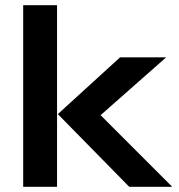

<svg xmlns="http://www.w3.org/2000/svg" viewBox="-20 -717 689 737"><path d="M69 -697H199V0H69ZM618 -497 322 -236 325 -316 641 0H476L202 -279L441 -497Z"/></svg>

Font: Syne
Style: Bold
Weight: 700
Designer: Lucas Descroix
Foundry: Bonjour Monde
Version: Version 2.200